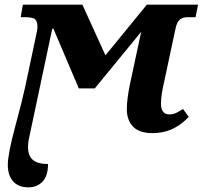

<svg xmlns="http://www.w3.org/2000/svg" viewBox="-20 -556 862 816"><path d="M131.8 -397.9Q136.2 -417 137.7 -427.2Q139.2 -437.5 139.2 -440.9Q139.2 -464.8 129.4 -473.9Q119.6 -482.9 85.9 -482.9H67.9L77.1 -536.1H330.1L428.2 -320.8L604 -536.1H821.8L811 -482.9H775.9Q757.3 -482.9 744.6 -472.9Q731.9 -462.9 726.1 -435.1L678.2 -210.9Q671.9 -183.6 668 -159.9Q664.1 -136.2 664.1 -115.2Q664.1 -93.3 673.1 -81.5Q682.1 -69.8 699.2 -69.8Q714.8 -69.8 727.8 -75.7Q740.7 -81.5 757.8 -92.8L782.2 -59.1Q746.6 -22.5 709.2 -6.3Q671.9 9.8 628.9 9.8Q572.3 9.8 545.7 -17.6Q519 -44.9 519 -92.8Q519 -114.3 522.9 -144Q526.9 -173.8 535.2 -211.9L580.1 -420.9L382.8 -180.2H314.9L207 -434.1H202.1L105 23.9Q99.1 48.3 99.1 68.8Q99.1 106.4 119.9 123.8Q140.6 141.1 184.1 141.1Q184.1 191.4 160.9 215.8Q137.7 240.2 101.1 240.2Q58.1 240.2 35.6 214.6Q13.2 189 13.2 145Q13.2 98.6 44.7 -18.3Q76.2 -135.3 86.9 -186Z"/></svg>

Font: Droid Serif
Style: Bold Italic
Weight: 700
Italic angle: -12°
Designer: Monotype Design team
Foundry: Monotype Imaging Inc.
Version: Version 1.03